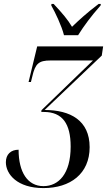

<svg xmlns="http://www.w3.org/2000/svg" viewBox="-20 -951 547 981"><path d="M307 -771H379C409 -819 446 -869 494 -923L495 -931H484C423 -885 380 -845 348 -814C326 -851 299 -883 254 -931H243L242 -923C262 -888 295 -819 307 -771ZM202 10C339 10 438 -63 438 -199C438 -336 339 -389 208 -389L500 -667L507 -714H170L126 -532H138L145 -560C160 -626 178 -642 238 -642H455L192 -388L191 -379H204C299 -379 341 -319 341 -202C341 -62 279 0 202 0C121 0 75 -71 75 -186C35 -186 10 -162 10 -122C10 -61 68 10 202 10Z"/></svg>

Font: Noto Serif Display ExtraCondensed Medium
Style: Italic
Weight: 500
Width: 2
Italic angle: -12°
Designer: Monotype Design Team
Foundry: Monotype Imaging Inc.
Version: Version 2.009